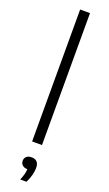

<svg xmlns="http://www.w3.org/2000/svg" viewBox="-196 -842 625 1105"><g transform="rotate(20 116.5 -289.5)"><path d="M86 0V-808H146.5V0ZM96.5 229Q105.5 208 109.8 191.2Q114 174.5 115 159.5Q95 159 84 149Q73 139 73 122.5Q73 106.5 84 96.5Q95 86.5 115 86.5Q160 86.5 160 136Q160 155.5 153.5 180.8Q147 206 134.5 229Z"/></g></svg>

Font: Encode Sans SemiExpanded SemiExpanded Light
Style: Regular
Weight: 300
Width: 6
Designer: Multiple Designers
Foundry: Impallari Type
Version: Version 3.000; ttfautohint (v1.8.3) -l 8 -r 50 -G 200 -x 14 